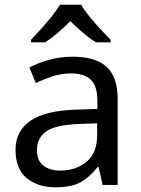

<svg xmlns="http://www.w3.org/2000/svg" viewBox="-20 -786 601 816"><path d="M288 -545Q386 -545 433 -502Q480 -459 480 -365V0H416L399 -76H395Q360 -32 321.5 -11Q283 10 215 10Q142 10 94 -28.5Q46 -67 46 -149Q46 -229 109 -272.5Q172 -316 303 -320L394 -323V-355Q394 -422 365 -448Q336 -474 283 -474Q241 -474 203 -461.5Q165 -449 132 -433L105 -499Q140 -518 188 -531.5Q236 -545 288 -545ZM314 -259Q214 -255 175.5 -227Q137 -199 137 -148Q137 -103 164.5 -82Q192 -61 235 -61Q303 -61 348 -98.5Q393 -136 393 -214V-262ZM325 -766Q337 -744 359.5 -716.5Q382 -689 406.5 -662.5Q431 -636 450 -617V-606H388Q362 -622 334 -645.5Q306 -669 279 -696Q252 -669 225 -646Q198 -623 172 -606H112V-617Q131 -637 154.5 -663Q178 -689 200 -716.5Q222 -744 235 -766Z"/></svg>

Font: Noto Sans Old Turkic
Style: Regular
Weight: 400
Designer: Monotype Design Team
Foundry: Monotype Imaging Inc.
Version: Version 2.003; ttfautohint (v1.8.4.7-5d5b)